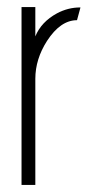

<svg xmlns="http://www.w3.org/2000/svg" viewBox="-20 -524 268 544"><path d="M41 0V-503.9H80.1V-420.9Q96.7 -461.9 141.6 -486.3Q172.9 -502.9 207 -502.9H208L198.2 -466.8Q151.4 -466.8 113.3 -408.2Q80.1 -356.4 80.1 -300.8V0Z"/></svg>

Font: Post No Bills Jaffna Light
Style: Regular
Weight: 300
Designer: Kosala Senevirathne, Siva Puranthara, Lasantha Premarathna, Tharique Azeez
Foundry: Mooniak
Version: Version 1.220 ; ttfautohint (v1.6)